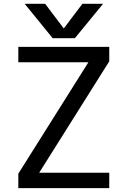

<svg xmlns="http://www.w3.org/2000/svg" viewBox="-20 -976 656 998"><path d="M408.2 -956.1H515.6L369.1 -777.3H253.9L108.4 -956.1H214.8L311.5 -828.1ZM183.6 -78.1H547.9V2H75.2V-73.2L439.5 -652.3H75.2V-732.4H547.9V-657.2Z"/></svg>

Font: irohakakuC Regular
Style: Regular
Weight: 400
Designer: [Source Han Sans]
Ryoko NISHIZUKA Ë•øÂ°öÊ∂ºÂ≠ê (kana & ideographs); Paul D. Hunt (Latin, Greek & Cyrillic); Wenlong ZHAN
Version: Version 1.001.20160904